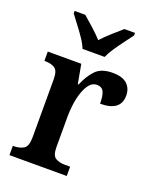

<svg xmlns="http://www.w3.org/2000/svg" viewBox="-142 -849 755 932"><g transform="rotate(20 235.0 -383.0)"><path d="M22 0V-48H26Q57 -48 77.5 -60.5Q98 -73 98 -120V-420Q98 -464 78.5 -476Q59 -488 29 -488H25V-536H198L216 -437H220Q241 -487 270 -517Q299 -547 357 -547Q408 -547 432 -524.5Q456 -502 456 -465Q456 -385 350 -385Q350 -426 340.5 -446Q331 -466 304 -466Q283 -466 267.5 -447.5Q252 -429 242 -399.5Q232 -370 227.5 -336.5Q223 -303 223 -273V-115Q223 -71 242.5 -59.5Q262 -48 291 -48H318V0ZM179 -606Q170 -629 152 -655.5Q134 -682 114 -708Q94 -734 80 -753V-766H135Q157 -747 186 -721Q215 -695 236 -672Q257 -695 286 -721Q315 -747 337 -766H392V-753Q378 -734 358.5 -708Q339 -682 321 -655.5Q303 -629 293 -606Z"/></g></svg>

Font: Noto Serif Ethiopic SemiCondensed SemiBold
Style: Regular
Weight: 600
Width: 4
Designer: Monotype Design Team
Foundry: Monotype Imaging Inc.
Version: Version 2.102; ttfautohint (v1.8.4.7-5d5b)